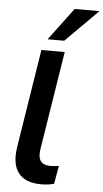

<svg xmlns="http://www.w3.org/2000/svg" viewBox="-62 -978 553 1026"><g transform="rotate(5 214.5 -464.5)"><path d="M199 10Q114 10 77 -37.5Q40 -85 54 -176L138 -705H263L179 -177Q172 -133 187.5 -112.5Q203 -92 241 -92Q252 -92 263 -93.5Q274 -95 285 -96L268 1Q238 10 199 10ZM166 -765 296 -939H429L255 -765Z"/></g></svg>

Font: Nunito Sans
Style: Bold Italic
Weight: 700
Italic angle: -9°
Designer: Vernon Adams
Foundry: Vernon Adams
Version: Version 3.006; ttfautohint (v1.8.3)